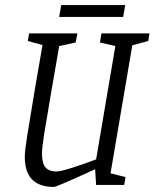

<svg xmlns="http://www.w3.org/2000/svg" viewBox="-20 -731 611 759"><path d="M503 -552 417 -46 476 -31 471 0H360L356 -62L321 -46Q202 8 193 8Q78 8 78 -111Q78 -134 87.5 -194Q97 -254 120 -391L148 -553L90 -569L95 -599H286L279 -563L214 -549L183 -370Q164 -260 155 -203.5Q146 -147 146 -124Q146 -84 160.5 -68.5Q175 -53 203 -53Q219 -53 267.5 -68.5Q316 -84 360 -101L436 -549L375 -563L381 -599H571L566 -569ZM222 -711H475L467 -664H214Z"/></svg>

Font: Grenze Light
Style: Italic
Weight: 300
Italic angle: -10°
Designer: Renata Polastri
Foundry: Omnibus-Type
Version: Version 1.002; ttfautohint (v1.8)